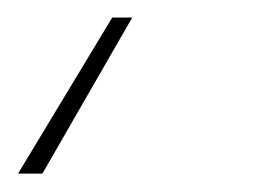

<svg xmlns="http://www.w3.org/2000/svg" viewBox="-28 -3 287 215"><path d="M120.1 16.6 19.5 191.4H-7.8L97.7 16.6Z"/></svg>

Font: Inter Tight Thin
Style: Italic
Weight: 250
Italic angle: -9.39999°
Designer: Rasmus Andersson
Foundry: rsms
Version: Version 3.004